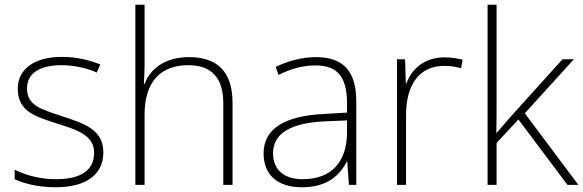

<svg xmlns="http://www.w3.org/2000/svg" viewBox="-20 -780 2460 810"><path d="M416 -137C416 -235 332 -260 241 -290C156 -319 94 -333 94 -407C94 -472 149 -505 240 -505C292 -505 350 -492 388 -474L403 -508C359 -526 304 -540 241 -540C127 -540 55 -490 55 -406C55 -310 127 -289 223 -258C314 -230 377 -206 377 -135C377 -67 329 -24 215 -24C153 -24 92 -39 42 -64V-24C80 -6 141 10 214 10C346 10 416 -45 416 -137Z M590 -504V-760H551V0H590V-297C590 -437 659 -505 775 -505C869 -505 922 -455 922 -345V0H961V-347C961 -479 895 -539 778 -539C674 -539 613 -488 590 -426H587C588 -454 590 -475 590 -504Z M1313 -539C1252 -539 1194 -522 1143 -498L1155 -464C1210 -491 1258 -504 1312 -504C1400 -504 1444 -459 1444 -345V-305L1344 -299C1183 -291 1092 -238 1092 -133C1092 -44 1149 10 1253 10C1358 10 1411 -37 1443 -98H1445L1452 0H1483V-353C1483 -482 1426 -539 1313 -539ZM1348 -268 1444 -272V-219C1443 -101 1382 -24 1257 -24C1178 -24 1132 -64 1132 -133C1132 -221 1212 -261 1348 -268Z M1855 -538C1772 -538 1717 -490 1695 -429H1692L1689 -530H1655V0H1693V-295C1693 -421 1748 -502 1853 -502C1881 -502 1902 -499 1925 -492L1932 -528C1909 -534 1884 -538 1855 -538Z M2075 -381V-760H2037V0H2075V-177L2167 -276L2374 0H2420L2194 -302L2401 -530H2353L2133 -286C2112 -262 2095 -242 2074 -218C2075 -274 2075 -325 2075 -381Z"/></svg>

Font: Noto Sans Cherokee ExtraLight
Style: Regular
Weight: 200
Designer: Monotype Design Team
Foundry: Monotype Imaging Inc.
Version: Version 2.001